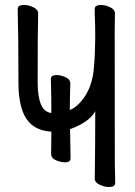

<svg xmlns="http://www.w3.org/2000/svg" viewBox="-20 -733 540 770"><path d="M416 17Q400 17 380 8Q360 -1 360 -17Q362 -149 362 -287Q338 -243 261 -215L263 -98Q263 -82 241 -82Q223 -82 204 -90.5Q185 -99 185 -116L186 -205Q108 -209 77 -272Q54 -321 54 -399Q54 -578 51 -698Q51 -713 77 -713Q94 -713 113.5 -704Q133 -695 133 -679Q131 -612 131 -403Q131 -285 186 -280Q186 -344 184 -416Q184 -432 206 -432Q223 -432 242.5 -423.5Q262 -415 262 -398Q260 -340 260 -292Q285 -301 310 -332Q352 -385 357 -467Q361 -509 362 -580Q362 -641 360 -673V-698Q360 -713 386 -713Q402 -713 421.5 -704Q441 -695 441 -679L440 -608Q440 -96 440.5 -75Q441 -54 441.5 -31.5Q442 -9 442 1Q442 17 416 17Z"/></svg>

Font: LXGW WenKai Mono Medium
Style: Regular
Weight: 500
Monospace: yes
Designer: LXGW / Fontworks Inc.
Foundry: LXGW / Fontworks Inc.
Version: Version 1.520; June 14, 2025